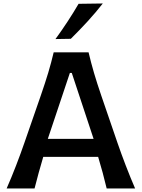

<svg xmlns="http://www.w3.org/2000/svg" viewBox="-20 -1068 806 1088"><path d="M17.6 0Q44.9 -62 71.3 -130.6Q97.7 -199.2 119.1 -261.2L210.9 -525.9Q235.8 -597.7 253.2 -655.5Q270.5 -713.4 284.2 -771.5H481.9Q496.1 -711.4 512.9 -654.1Q529.8 -596.7 554.2 -525.4L645 -260.7Q667 -196.8 692.9 -129.4Q718.8 -62 745.6 0H584.5Q574.2 -43.5 561.8 -89.4Q549.3 -135.3 536.1 -179.2H225.1Q197.8 -87.4 175.8 0ZM510.3 -281.2 386.7 -654.8H376L251 -281.2ZM294.4 -846.7Q367.2 -946.8 425.3 -1046.4L562.5 -1048.3Q522.5 -997.1 476.6 -947Q430.7 -897 381.3 -848.1Z"/></svg>

Font: Pinar DS1 SemiBold
Style: Regular
Weight: 600
Designer: Amin Abedi
Version: Version 3.000